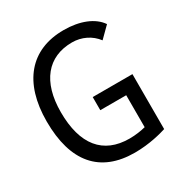

<svg xmlns="http://www.w3.org/2000/svg" viewBox="-166 -829 919 965"><g transform="rotate(-30 293.0 -346.5)"><path d="M341.3 9.8C427.2 9.8 499.5 -10.7 526.9 -19.5V-338.4H296.4V-262.2H446.8V-76.7C420.9 -70.3 389.2 -64.9 353 -64.9C200.7 -64.9 119.6 -164.1 119.6 -352.5C119.6 -528.3 201.7 -628.4 343.3 -628.4C398.4 -628.4 449.2 -604 481.9 -560.5L542 -620.1C506.3 -672.9 431.6 -703.1 337.4 -703.1C145 -703.1 34.7 -573.2 34.7 -347.7C34.7 -113.3 139.6 9.8 341.3 9.8Z"/></g></svg>

Font: Cascadia Code SemiLight
Style: Regular
Weight: 350
Monospace: yes
Designer: Aaron Bell
Foundry: Saja Typeworks
Version: Version 2404.023